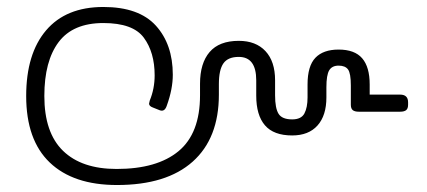

<svg xmlns="http://www.w3.org/2000/svg" viewBox="-20 -515 1224 550"><path d="M55 -240Q55 -361 112 -428Q169 -495 276 -495Q378 -495 426.5 -441.5Q475 -388 475 -301Q475 -260 458 -213Q452 -194 438 -199L418 -207Q407 -211 407 -218L409 -227Q423 -261 423 -299Q423 -365 392 -407Q361 -449 276 -449Q189 -449 148 -394.5Q107 -340 107 -240Q107 -135 160.5 -83Q214 -31 314 -31Q430 -31 491.5 -82Q553 -133 553 -242V-275Q553 -334 580.5 -366Q608 -398 664 -398Q713 -398 740.5 -368.5Q768 -339 768 -285V-242Q768 -205 778 -189Q788 -173 817 -173Q843 -173 852 -190Q861 -207 861 -236V-273Q861 -326 883.5 -349.5Q906 -373 950 -373Q996 -373 1017.5 -348Q1039 -323 1039 -273V-244H1126Q1149 -244 1149 -222V-215Q1149 -204 1143.5 -199.5Q1138 -195 1126 -195H1008Q996 -195 990.5 -199.5Q985 -204 985 -215V-270Q985 -305 977 -316Q969 -327 950 -327Q931 -327 923 -313.5Q915 -300 915 -265V-236Q915 -184 889.5 -155.5Q864 -127 817 -127Q764 -127 739 -156Q714 -185 714 -241V-285Q714 -352 664 -352Q633 -352 620 -333.5Q607 -315 607 -274V-244Q607 -119 532 -52Q457 15 315 15Q190 15 122.5 -49.5Q55 -114 55 -240Z"/></svg>

Font: Mitr ExtraLight
Style: Regular
Weight: 250
Designer: Thanarat Vachiruckul
Foundry: Cadson Demak Co.,Ltd.
Version: Version 1.000